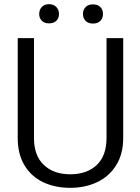

<svg xmlns="http://www.w3.org/2000/svg" viewBox="-20 -891 673 921"><path d="M215 -871Q237 -871 250 -857.5Q263 -844 263 -824Q263 -804 250.5 -791.5Q238 -779 215 -779Q193 -779 180.5 -791.5Q168 -804 168 -824Q168 -844 180.5 -857.5Q193 -871 215 -871ZM426 -870Q449 -870 461.5 -857Q474 -844 474 -824Q474 -804 461.5 -791Q449 -778 426 -778Q403 -778 390.5 -791Q378 -804 378 -824Q378 -844 390.5 -857Q403 -870 426 -870ZM317 10Q244 10 187 -17Q130 -44 97.5 -98Q65 -152 65 -229V-708H143V-229Q143 -144 190.5 -99.5Q238 -55 317 -55Q397 -55 444 -99.5Q491 -144 491 -229V-708H571V-229Q571 -152 537 -98Q503 -44 445.5 -17Q388 10 317 10Z"/></svg>

Font: Freesentation 4 Regular
Style: Regular
Weight: 400
Designer: glyphs from Roboto by Christian Robertson / Hangul glyphs from Noto Sans CJK(Source Han Sans) by Jang Soo-young and Kang
Foundry: PT&
Version: Version 2.001